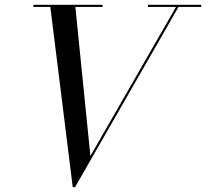

<svg xmlns="http://www.w3.org/2000/svg" viewBox="-20 -770 864 805"><path d="M359 -116 296 -741H410V-750H120V-741H191L285 15H294.5L728.5 -741H823.5V-750H600V-741H718Z"/></svg>

Font: Bodoni* 24pt
Style: Italic
Weight: 400
Italic angle: -13°
Version: Version 2.3